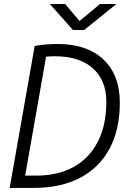

<svg xmlns="http://www.w3.org/2000/svg" viewBox="-20 -918 626 938"><path d="M27.3 0 149.4 -693.4Q202.6 -703.1 261.7 -703.1Q404.8 -703.1 485.1 -627.4Q565.4 -551.8 565.4 -416.5Q565.4 -285.6 515.6 -192.4Q465.8 -99.1 371.8 -49.6Q277.8 0 146 0ZM103 -60.1H156.2Q264.2 -60.1 340.8 -103Q417.5 -146 458.5 -226.8Q499.5 -307.6 499.5 -420.9Q499.5 -525.9 433.3 -584.5Q367.2 -643.1 249.5 -643.1Q227.5 -643.1 205.1 -641.1ZM336.4 -771.5 223.6 -898.4H298.3L368.7 -815.4L468.3 -898.4H548.8L391.1 -771.5Z"/></svg>

Font: Cascadia Mono Light
Style: Italic
Weight: 300
Italic angle: -10°
Monospace: yes
Designer: Aaron Bell
Foundry: Saja Typeworks
Version: Version 2404.023; ttfautohint (v1.8.4)